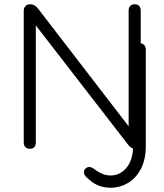

<svg xmlns="http://www.w3.org/2000/svg" viewBox="-20 -696 776 906"><path d="M92 -25V-644Q92 -659 100.5 -667.5Q109 -676 122 -676Q144 -676 159 -656L587 -100V-646Q587 -660 594.5 -668Q602 -676 616 -676Q629 -676 636.5 -668Q644 -660 644 -646V-492Q668 -487 668 -461V-7Q668 57 644.5 101.5Q621 146 583 168Q545 190 503 190Q446 190 406 156L392 144Q376 131 376 116Q376 109 381 102Q389 92 401 92Q410 92 419 98L435 109Q467 132 502 132Q544 132 574 99Q604 66 608 5Q593 0 580 -19L149 -576V-25Q149 6 121 6Q107 6 99.5 -2Q92 -10 92 -25Z"/></svg>

Font: SN Pro Light
Style: Regular
Weight: 300
Designer: Tobias Whetton
Foundry: Supernotes
Version: Version 1.002